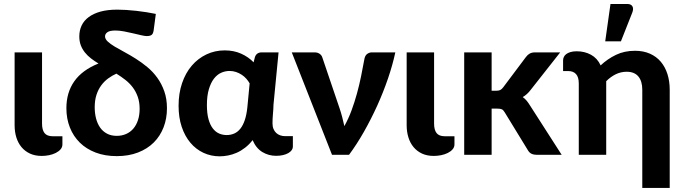

<svg xmlns="http://www.w3.org/2000/svg" viewBox="-20 -779 3442 966"><path d="M53.5 -515.5H191.5V-157Q191.5 -125.5 204 -109.5Q216.5 -93.5 245.5 -93.5H294V-52.5Q294 -38.5 284.8 -27.8Q275.5 -17 260.5 -9.5Q245.5 -2 227 1.8Q208.5 5.5 190 5.5Q156.5 5.5 131 -6.2Q105.5 -18 88.2 -38.8Q71 -59.5 62.2 -87.8Q53.5 -116 53.5 -149Z M753 -626Q750.5 -609 742.5 -603.2Q734.5 -597.5 718 -597.5Q708.5 -597.5 690.2 -601.8Q672 -606 650 -611.2Q628 -616.5 604.2 -621Q580.5 -625.5 560.5 -625.5Q532.5 -625.5 520.5 -617Q508.5 -608.5 508.5 -596Q508.5 -582.5 522 -570Q535.5 -557.5 557.2 -544.5Q579 -531.5 607 -516.5Q635 -501.5 664.2 -483Q693.5 -464.5 721.5 -441.2Q749.5 -418 771.2 -388Q793 -358 806.5 -320Q820 -282 820 -234.5Q820 -182.5 803 -138.5Q786 -94.5 753.8 -62.2Q721.5 -30 674.5 -11.8Q627.5 6.5 567.5 6.5Q508 6.5 461 -11.5Q414 -29.5 381.5 -61.5Q349 -93.5 331.5 -137.8Q314 -182 314 -234.5Q314 -313.5 353.8 -370Q393.5 -426.5 475.5 -459.5Q455.5 -471.5 438 -485Q420.5 -498.5 407.2 -515Q394 -531.5 386.5 -551.2Q379 -571 379 -596Q379 -626 390.8 -650.8Q402.5 -675.5 426.5 -693.2Q450.5 -711 486.2 -720.8Q522 -730.5 570 -730.5Q589.5 -730.5 614.5 -729Q639.5 -727.5 665.8 -724.5Q692 -721.5 717.5 -717.5Q743 -713.5 764 -709ZM682.5 -231.5Q682.5 -265.5 673 -292.2Q663.5 -319 647.5 -340Q631.5 -361 610.2 -377.5Q589 -394 565.5 -408.5Q544.5 -399 524.8 -384.8Q505 -370.5 489.8 -350Q474.5 -329.5 465.5 -302.2Q456.5 -275 456.5 -239Q456.5 -209.5 463.2 -183.2Q470 -157 483.5 -137.5Q497 -118 518 -106.8Q539 -95.5 567.5 -95.5Q593 -95.5 614.2 -104.8Q635.5 -114 650.8 -131.8Q666 -149.5 674.2 -174.8Q682.5 -200 682.5 -231.5Z M1369 5Q1331.5 5 1300 -14Q1268.5 -33 1251 -74Q1233.5 -51.5 1213 -35.8Q1192.5 -20 1171 -10.5Q1149.5 -1 1127.5 3.2Q1105.5 7.5 1085.5 7.5Q1041.5 7.5 1003.5 -10.2Q965.5 -28 937.8 -61Q910 -94 894.2 -141Q878.5 -188 878.5 -247Q878.5 -309 896 -360.5Q913.5 -412 944.8 -448.5Q976 -485 1018.5 -505.2Q1061 -525.5 1110.5 -525.5Q1156.5 -525.5 1193.2 -509Q1230 -492.5 1256 -465.5L1262.5 -491.5Q1270.5 -515.5 1297 -515.5H1381.5L1356 -252.5Q1355.5 -228.5 1353.2 -204.8Q1351 -181 1351 -158.5Q1351 -142 1356.2 -129.8Q1361.5 -117.5 1370 -109.8Q1378.5 -102 1390 -98Q1401.5 -94 1414.5 -94H1453.5V-40.5Q1453.5 -32 1447.8 -23.8Q1442 -15.5 1431 -9Q1420 -2.5 1404.2 1.2Q1388.5 5 1369 5ZM1120.5 -99.5Q1140.5 -99.5 1158 -107Q1175.5 -114.5 1189 -131.2Q1202.5 -148 1211.5 -174.5Q1220.5 -201 1224.5 -239L1236 -359.5Q1229 -372 1219 -383.2Q1209 -394.5 1196 -403Q1183 -411.5 1167.5 -416.8Q1152 -422 1135 -422Q1113 -422 1092.5 -412.8Q1072 -403.5 1056.2 -383Q1040.5 -362.5 1030.8 -329.8Q1021 -297 1021 -250.5Q1021 -208.5 1029 -179.5Q1037 -150.5 1050.8 -132.8Q1064.5 -115 1082.5 -107.2Q1100.5 -99.5 1120.5 -99.5Z M1969 -515.5Q1955.5 -452.5 1932 -383.8Q1908.5 -315 1877.8 -247.2Q1847 -179.5 1811 -116Q1775 -52.5 1736 0H1650.5L1448 -515.5H1562.5Q1577.5 -515.5 1587.8 -508.5Q1598 -501.5 1601.5 -490.5L1688 -235.5Q1696 -212 1701.8 -189.5Q1707.5 -167 1712.5 -144.5Q1733 -181 1748.5 -223Q1764 -265 1776 -308.8Q1788 -352.5 1796.8 -395.8Q1805.5 -439 1812.5 -477.5Q1815.5 -498.5 1826.5 -507Q1837.5 -515.5 1851 -515.5Z M2026 -515.5H2164V-157Q2164 -125.5 2176.5 -109.5Q2189 -93.5 2218 -93.5H2266.5V-52.5Q2266.5 -38.5 2257.2 -27.8Q2248 -17 2233 -9.5Q2218 -2 2199.5 1.8Q2181 5.5 2162.5 5.5Q2129 5.5 2103.5 -6.2Q2078 -18 2060.8 -38.8Q2043.5 -59.5 2034.8 -87.8Q2026 -116 2026 -149Z M2315.5 0ZM2453.5 -515.5V-322.5H2476.5Q2489.5 -322.5 2497 -326.2Q2504.5 -330 2512 -340L2626 -492Q2634.5 -503.5 2645.2 -509.5Q2656 -515.5 2672.5 -515.5H2798.5L2650.5 -327.5Q2633 -304 2610 -290.5Q2621.5 -282.5 2630 -272Q2638.5 -261.5 2646.5 -248.5L2806 0H2682Q2666 0 2654.5 -5.2Q2643 -10.5 2635.5 -24L2519.5 -213.5Q2512.5 -225.5 2505 -229Q2497.5 -232.5 2482.5 -232.5H2453.5V0H2315.5V-515.5Z M2813 0ZM3349.5 166.5H3211.5V-327.5Q3211.5 -370.5 3191.8 -394.2Q3172 -418 3133 -418Q3104 -418 3078.2 -405.5Q3052.5 -393 3030 -370.5V0H2892V-359Q2892 -391 2878.2 -406.2Q2864.5 -421.5 2839 -421.5H2813V-475.5Q2813 -484 2816.8 -492.2Q2820.5 -500.5 2828.8 -506.8Q2837 -513 2850 -517Q2863 -521 2882 -521Q2921.5 -521 2953.5 -503.5Q2985.5 -486 3002 -450Q3036.5 -482.5 3079 -503Q3121.5 -523.5 3175 -523.5Q3217 -523.5 3249.8 -509Q3282.5 -494.5 3304.5 -468.5Q3326.5 -442.5 3338 -406.5Q3349.5 -370.5 3349.5 -327.5ZM3025 -571 3051.5 -759H3136Q3155 -759 3161.8 -747.2Q3168.5 -735.5 3161.5 -716.5L3104 -571Z"/></svg>

Font: Lato Heavy
Style: Regular
Weight: 800
Designer: Lukasz Dziedzic
Foundry: tyPoland Lukasz Dziedzic
Version: Version 2.007; 2014-02-27